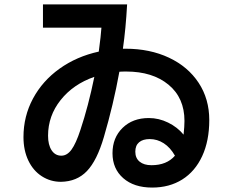

<svg xmlns="http://www.w3.org/2000/svg" viewBox="-20 -796 1040 867"><path d="M925 -254Q925 -160 893 -91Q861 -22 803 14.5Q745 51 667 51Q585 51 536.5 8.5Q488 -34 488 -104Q488 -174 533.5 -218.5Q579 -263 652 -263Q697 -263 739 -242.5Q781 -222 809 -188Q813 -226 813 -250Q813 -354 741 -413.5Q669 -473 550 -473Q529 -473 519 -472Q492 -323 449 -177Q418 -71 372.5 -23.5Q327 24 255 25Q208 25 169 0Q130 -25 108 -71Q86 -117 86 -177Q86 -271 129 -351Q172 -431 249 -486Q326 -541 426 -563Q436 -638 438 -671H174V-776H554Q548 -666 535 -576H547Q657 -576 743 -535.5Q829 -495 877 -422Q925 -349 925 -254ZM406 -449Q311 -416 254 -344.5Q197 -273 197 -183Q197 -142 213 -117.5Q229 -93 257 -93Q283 -93 303 -120.5Q323 -148 343 -209Q379 -317 406 -449ZM770 -93Q749 -130 719.5 -149Q690 -168 656 -168Q625 -168 608 -153.5Q591 -139 591 -111Q591 -82 610.5 -66Q630 -50 664 -50Q733 -50 770 -93Z"/></svg>

Font: IBM Plex Sans JP SemiBold
Style: Regular
Weight: 600
Designer: Mike Abbink; Paul van der Laan; Pieter van Rosmalen; Wujin Sim; Yejin Wi; Jinhee Kim; Boomi Park; Yona Kim; Kichan Ma
Foundry: Sandoll Inc.
Version: Version 1.001